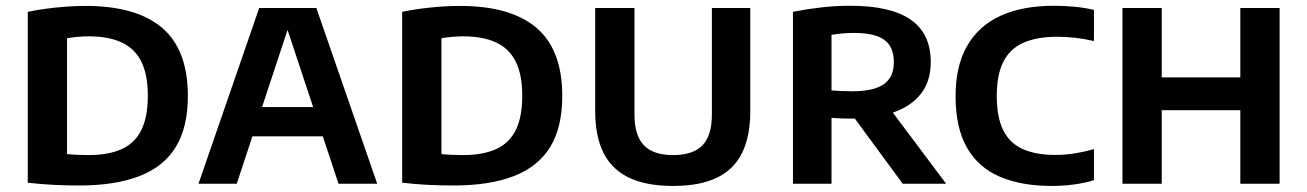

<svg xmlns="http://www.w3.org/2000/svg" viewBox="-20 -622 4426 650"><path d="M247.5 6Q206.5 6 161.2 3.8Q116 1.5 74 -3.5V-582Q102.5 -588 135.8 -592.5Q169 -597 203 -599.5Q237 -602 269 -602Q441.5 -602 528.8 -527.8Q616 -453.5 616 -297Q616 -191 575 -124.2Q534 -57.5 452 -25.8Q370 6 247.5 6ZM279.5 -97Q347 -97 391.5 -117Q436 -137 458.2 -181.2Q480.5 -225.5 480.5 -298Q480.5 -369.5 458.2 -413.8Q436 -458 391.5 -478.5Q347 -499 280.5 -499Q262.5 -499 242.5 -497.2Q222.5 -495.5 207 -492.5V-100.5Q225 -98.5 243 -97.8Q261 -97 279.5 -97Z M652 0 857.5 -595H1051L1257 0H1126L946.5 -542H960.5L781.5 0ZM791.5 -160.5 820 -259.5H1088L1116.5 -160.5Z M1515 6Q1474 6 1428.8 3.8Q1383.5 1.5 1341.5 -3.5V-582Q1370 -588 1403.2 -592.5Q1436.5 -597 1470.5 -599.5Q1504.5 -602 1536.5 -602Q1709 -602 1796.2 -527.8Q1883.5 -453.5 1883.5 -297Q1883.5 -191 1842.5 -124.2Q1801.5 -57.5 1719.5 -25.8Q1637.5 6 1515 6ZM1547 -97Q1614.5 -97 1659 -117Q1703.5 -137 1725.8 -181.2Q1748 -225.5 1748 -298Q1748 -369.5 1725.8 -413.8Q1703.5 -458 1659 -478.5Q1614.5 -499 1548 -499Q1530 -499 1510 -497.2Q1490 -495.5 1474.5 -492.5V-100.5Q1492.5 -98.5 1510.5 -97.8Q1528.5 -97 1547 -97Z M2259 7.5Q2168 7.5 2109.5 -20.5Q2051 -48.5 2023 -104.8Q1995 -161 1995 -245.5V-595H2128V-234Q2128 -163 2160 -130Q2192 -97 2259 -97Q2326 -97 2358 -130Q2390 -163 2390 -234V-595H2520V-245.5Q2520 -161 2492.5 -104.8Q2465 -48.5 2407.2 -20.5Q2349.5 7.5 2259 7.5Z M2664.5 0V-582Q2706.5 -590.5 2756.5 -596.5Q2806.5 -602.5 2859 -602.5Q2995 -602.5 3063 -555.5Q3131 -508.5 3131 -411.5Q3131 -348.5 3098.8 -306Q3066.5 -263.5 3006.5 -242Q2946.5 -220.5 2864 -220.5Q2846 -220.5 2829 -221Q2812 -221.5 2795 -223V0ZM3036 0 2834 -275H2977L3183 0ZM2864.5 -313Q2938.5 -313 2972.2 -337Q3006 -361 3006 -411.5Q3006 -464 2973.5 -487.2Q2941 -510.5 2871.5 -510.5Q2850 -510.5 2831.5 -508.8Q2813 -507 2795 -504V-316Q2815 -314.5 2829.5 -313.8Q2844 -313 2864.5 -313Z M3541 7.5Q3437.5 7.5 3364.8 -23.8Q3292 -55 3253.5 -122.2Q3215 -189.5 3215 -296.5Q3215 -398.5 3254 -466.5Q3293 -534.5 3367.2 -568.5Q3441.5 -602.5 3548 -602.5Q3583 -602.5 3617.5 -599.2Q3652 -596 3683.5 -588.5V-483Q3653.5 -490 3622.5 -493.8Q3591.5 -497.5 3558.5 -497.5Q3490 -497.5 3444.5 -477.2Q3399 -457 3376.8 -413Q3354.5 -369 3354.5 -297.5Q3354.5 -224 3376.8 -180.2Q3399 -136.5 3443.2 -117Q3487.5 -97.5 3553.5 -97.5Q3586.5 -97.5 3618.8 -102.8Q3651 -108 3683.5 -117V-12Q3653.5 -2.5 3616.2 2.5Q3579 7.5 3541 7.5Z M3780 0V-595H3913V-360H4179V-595H4312V0H4179V-249H3913V0Z"/></svg>

Font: Encode Sans SC Condensed Thin SemiBold
Style: Regular
Weight: 600
Version: Version 3.002